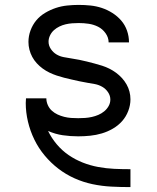

<svg xmlns="http://www.w3.org/2000/svg" viewBox="-20 -548 640 783"><path d="M511 215Q472 215 433.5 213Q395 211 357 203Q319 195 283.5 179Q248 163 217.5 139.5Q187 116 162 86Q137 56 120 21Q103 -14 94 -52Q85 -90 85 -128Q85 -133 85.5 -137.5Q86 -142 86 -147H169Q169 -147 169 -147Q169 -147 169 -147Q169 -133 175 -119.5Q181 -106 191.5 -96.5Q202 -87 215 -81Q228 -75 242 -71.5Q256 -68 270 -67Q284 -66 299 -66Q313 -66 327 -67Q341 -68 354.5 -71Q368 -74 381 -79.5Q394 -85 405 -94Q416 -103 423 -115.5Q430 -128 430 -142Q430 -158 420.5 -172Q411 -186 397 -194Q383 -202 367.5 -205Q352 -208 336 -210.5Q320 -213 304.5 -216.5Q289 -220 273 -223.5Q257 -227 241.5 -231Q226 -235 211 -240Q196 -245 181.5 -252Q167 -259 154 -268.5Q141 -278 130 -290Q119 -302 111.5 -316Q104 -330 100 -345.5Q96 -361 96 -377Q96 -401 104.5 -424Q113 -447 128 -465Q143 -483 164 -495.5Q185 -508 207.5 -515.5Q230 -523 254 -525.5Q278 -528 301 -528Q325 -528 349 -525.5Q373 -523 395.5 -515.5Q418 -508 438.5 -495Q459 -482 474.5 -464Q490 -446 498 -423Q506 -400 506 -376Q506 -376 506 -375.5Q506 -375 506 -375H423Q423 -375 423 -375Q423 -375 423 -375Q423 -395 410.5 -412.5Q398 -430 380 -439Q362 -448 342 -451Q322 -454 301 -454Q288 -454 274.5 -453Q261 -452 248 -449Q235 -446 222.5 -440Q210 -434 200 -425Q190 -416 184 -403.5Q178 -391 178 -378Q178 -362 187.5 -348Q197 -334 210.5 -326Q224 -318 240 -315Q256 -312 272 -309.5Q288 -307 303.5 -304Q319 -301 334.5 -297Q350 -293 365.5 -289Q381 -285 396.5 -280Q412 -275 426 -268Q440 -261 453 -251.5Q466 -242 477 -230Q488 -218 496 -204Q504 -190 508 -174.5Q512 -159 512 -143Q512 -119 503 -95.5Q494 -72 478 -54Q462 -36 440.5 -23.5Q419 -11 395.5 -4Q372 3 347.5 5.5Q323 8 299 8Q267 8 236 3.5Q205 -1 176 -14Q190 15 211.5 40.5Q233 66 260 84.5Q287 103 317.5 115Q348 127 380.5 133Q413 139 445.5 140.5Q478 142 511 142H512V215Z"/></svg>

Font: Zed Mono Extended
Style: Regular
Weight: 400
Width: 7
Monospace: yes
Designer: Belleve Invis
Foundry: Belleve Invis
Version: Version 1.0.0; ttfautohint (v1.8.4)